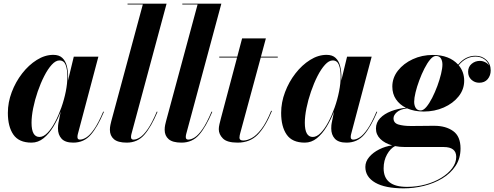

<svg xmlns="http://www.w3.org/2000/svg" viewBox="-20 -770 2704 1050"><path d="M352.5 -349Q352.5 -340.5 352 -330L383.5 -460H518L405.5 -36Q403.5 -28 403.5 -20.5Q403.5 -6.5 417 -6.5Q433 -6.5 452.5 -18.8Q472 -31 495 -64Q518 -97 544.5 -159.5L548.5 -158.5Q513.5 -75.5 476.2 -32.8Q439 10 380.5 10Q336.5 10 316.8 -11.5Q297 -33 297 -67.5Q297 -77.5 297.8 -85Q298.5 -92.5 299.5 -97.5L312 -159.5Q295 -115.5 271.5 -76.8Q248 -38 218.2 -14Q188.5 10 152.5 10Q83.5 10 53.2 -33.8Q23 -77.5 23 -152.5Q23 -210 44.2 -266.2Q65.5 -322.5 101.2 -368.5Q137 -414.5 181.2 -442.2Q225.5 -470 271.5 -470Q303.5 -470 321 -453.2Q338.5 -436.5 345.5 -409Q352.5 -381.5 352.5 -349ZM348.5 -351Q348.5 -390 339 -414.8Q329.5 -439.5 305 -439.5Q284.5 -439.5 263 -416Q241.5 -392.5 221.8 -353.8Q202 -315 186.2 -269.2Q170.5 -223.5 161.5 -178.8Q152.5 -134 152.5 -98.5Q152.5 -21 196 -21Q217.5 -21 239.2 -43Q261 -65 280.5 -101.5Q300 -138 315.5 -181.8Q331 -225.5 339.8 -269.8Q348.5 -314 348.5 -351Z M841.5 -158.5Q806.5 -75.5 769.2 -32.8Q732 10 673 10Q624.5 10 602.8 -9Q581 -28 581 -60Q581 -74 583.8 -86.8Q586.5 -99.5 588.5 -107L761 -745.5H677.5V-750H891L698.5 -36Q696.5 -28 696.5 -20.5Q696.5 -6.5 710 -6.5Q726 -6.5 745.5 -18.8Q765 -31 788 -64Q811 -97 837.5 -159.5Z M1141 -158.5Q1106 -75.5 1068.8 -32.8Q1031.5 10 972.5 10Q924 10 902.2 -9Q880.5 -28 880.5 -60Q880.5 -74 883.2 -86.8Q886 -99.5 888 -107L1060.5 -745.5H977V-750H1190.5L998 -36Q996 -28 996 -20.5Q996 -6.5 1009.5 -6.5Q1025.5 -6.5 1045 -18.8Q1064.5 -31 1087.5 -64Q1110.5 -97 1137 -159.5Z M1467 -163Q1431.5 -76.5 1389 -33.2Q1346.5 10 1279.5 10Q1221.5 10 1199 -12.8Q1176.5 -35.5 1176.5 -63.5Q1176.5 -75 1180.2 -91.2Q1184 -107.5 1188 -122.5L1276.5 -455.5H1179V-460H1277.5L1304 -560H1434L1407 -460H1499V-455.5H1406L1294 -42.5Q1292.5 -37 1291 -30.2Q1289.5 -23.5 1289.5 -17Q1289.5 -1.5 1310.5 -1.5Q1331 -1.5 1356.5 -15Q1382 -28.5 1409.2 -63.8Q1436.5 -99 1463 -164.5Z M1847 -349Q1847 -340.5 1846.5 -330L1878 -460H2012.5L1900 -36Q1898 -28 1898 -20.5Q1898 -6.5 1911.5 -6.5Q1927.5 -6.5 1947 -18.8Q1966.5 -31 1989.5 -64Q2012.5 -97 2039 -159.5L2043 -158.5Q2008 -75.5 1970.8 -32.8Q1933.5 10 1875 10Q1831 10 1811.2 -11.5Q1791.5 -33 1791.5 -67.5Q1791.5 -77.5 1792.2 -85Q1793 -92.5 1794 -97.5L1806.5 -159.5Q1789.5 -115.5 1766 -76.8Q1742.5 -38 1712.8 -14Q1683 10 1647 10Q1578 10 1547.8 -33.8Q1517.5 -77.5 1517.5 -152.5Q1517.5 -210 1538.8 -266.2Q1560 -322.5 1595.8 -368.5Q1631.5 -414.5 1675.8 -442.2Q1720 -470 1766 -470Q1798 -470 1815.5 -453.2Q1833 -436.5 1840 -409Q1847 -381.5 1847 -349ZM1843 -351Q1843 -390 1833.5 -414.8Q1824 -439.5 1799.5 -439.5Q1779 -439.5 1757.5 -416Q1736 -392.5 1716.2 -353.8Q1696.5 -315 1680.8 -269.2Q1665 -223.5 1656 -178.8Q1647 -134 1647 -98.5Q1647 -21 1690.5 -21Q1712 -21 1733.8 -43Q1755.5 -65 1775 -101.5Q1794.5 -138 1810 -181.8Q1825.5 -225.5 1834.2 -269.8Q1843 -314 1843 -351Z M2297 -160Q2246 -160 2206 -177.5Q2168 -172.5 2150 -156.2Q2132 -140 2132 -123Q2132 -97 2159.2 -89Q2186.5 -81 2225 -81Q2242.5 -81 2268 -81.2Q2293.5 -81.5 2317.8 -81.8Q2342 -82 2356 -82Q2418 -82 2458.2 -53.2Q2498.5 -24.5 2498.5 42Q2498.5 96.5 2471.2 137.5Q2444 178.5 2398.5 205.8Q2353 233 2298.2 246.5Q2243.5 260 2188 260Q2086 260 2032 228.8Q1978 197.5 1978 143Q1978 113.5 1999.2 88.5Q2020.5 63.5 2054 46.8Q2087.5 30 2124.5 25Q2084.5 14 2060.2 -9.8Q2036 -33.5 2036 -67Q2036 -100 2058.8 -123.8Q2081.5 -147.5 2119 -162Q2156.5 -176.5 2200 -180.5Q2165.5 -197.5 2145.5 -227Q2125.5 -256.5 2125.5 -296.5Q2125.5 -344.5 2156.2 -383.8Q2187 -423 2237.2 -446.2Q2287.5 -469.5 2347 -469.5Q2437 -469.5 2485.5 -416.5Q2525 -465 2580.5 -465Q2615.5 -465 2639.5 -442.8Q2663.5 -420.5 2663.5 -385Q2663.5 -357 2647 -337.2Q2630.5 -317.5 2600.5 -317.5Q2576 -317.5 2558 -334Q2540 -350.5 2540 -377.5Q2540 -404.5 2559.2 -420.8Q2578.5 -437 2604 -437Q2619 -437 2633 -430.2Q2647 -423.5 2655 -411.5Q2647 -434 2627 -447.2Q2607 -460.5 2580.5 -460.5Q2527 -460.5 2488.5 -413Q2518.5 -377.5 2518.5 -328.5Q2518.5 -281 2488 -242.8Q2457.5 -204.5 2407 -182.2Q2356.5 -160 2297 -160ZM2280.5 -166Q2295.5 -166 2311.8 -185.2Q2328 -204.5 2343.5 -235Q2359 -265.5 2371.8 -300Q2384.5 -334.5 2392 -365.8Q2399.5 -397 2399.5 -417Q2399.5 -437 2391.2 -450.5Q2383 -464 2364 -464Q2349 -464 2332.8 -444.8Q2316.5 -425.5 2301 -395Q2285.5 -364.5 2272.8 -330.2Q2260 -296 2252.5 -264.8Q2245 -233.5 2245 -213.5Q2245 -193.5 2253.5 -179.8Q2262 -166 2280.5 -166ZM2078 150.5Q2078 252 2206 252Q2259 252 2307.2 238.8Q2355.5 225.5 2393.5 202.2Q2431.5 179 2453.2 149.5Q2475 120 2475 88Q2475 34 2406 34H2194.5Q2166 34 2140.5 29Q2115 41.5 2096.5 74.8Q2078 108 2078 150.5Z"/></svg>

Font: Bodoni* 36pt
Style: Bold Italic
Weight: 700
Italic angle: -13°
Version: Version 2.3